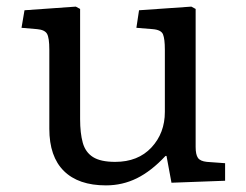

<svg xmlns="http://www.w3.org/2000/svg" viewBox="-20 -546 743 580"><path d="M300 14Q217 14 173 -29.5Q129 -73 129 -157V-396Q129 -432 122 -444Q115 -456 92 -458L45 -462L54 -515L209 -526L222 -519V-186Q222 -144 230 -115Q238 -86 261 -71.5Q284 -57 328 -57Q397 -57 437.5 -100.5Q478 -144 478 -208V-396Q478 -428 472.5 -442Q467 -456 441 -458L392 -462L400 -515L558 -526L571 -519V-102Q571 -79 578 -69Q585 -59 605 -57L660 -53V0L498 6L483 -75H480Q437 -29 393.5 -7.5Q350 14 300 14Z"/></svg>

Font: Literata 7pt
Style: Regular
Weight: 400
Designer: Latin by Veronika Burian and Jose Scaglione. Greek by Irene Vlachou. Cyrillic by Vera Evstafieva.
Foundry: TypeTogether
Version: Version 3.002